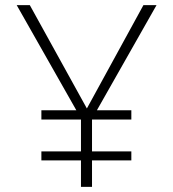

<svg xmlns="http://www.w3.org/2000/svg" viewBox="-20 -727 674 747"><path d="M295 0V-103H141V-138H295V-262H141V-298H277L45 -707H96L318 -305L538 -707H589L357 -298H491V-262H338V-138H491V-103H338V0Z"/></svg>

Font: Onest Thin
Style: Regular
Weight: 250
Designer: Dmitri Voloshin, Andrey Kudryavtsev
Foundry: Dmitri Voloshin, Andrey Kudryavtsev
Version: Version 1.000;gftools[0.9.33]